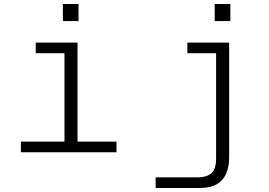

<svg xmlns="http://www.w3.org/2000/svg" viewBox="-20 -758 1340 956"><path d="M301 0V-546H366V0ZM84 0V-53H560V0ZM158 -493V-546H333V-493ZM293 -653V-738H371V-653ZM1121 -546V26Q1121 73 1106 107Q1091 141 1059 159.5Q1027 178 975 178H755V125H966Q1008 125 1032 105Q1056 85 1056 31V-546ZM913 -493V-546H1088V-493ZM1049 -653V-738H1127V-653Z"/></svg>

Font: Azeret Mono ExtraLight
Style: Regular
Weight: 250
Designer: Martin Vácha
Foundry: Displaay
Version: Version 1.002